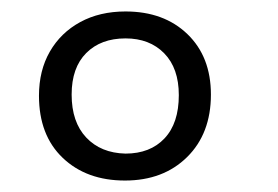

<svg xmlns="http://www.w3.org/2000/svg" viewBox="-20 -754 485 335"><path d="M198 -439Q131 -439 89.5 -478.5Q48 -518 48 -587Q48 -631 67 -664Q86 -697 120 -715.5Q154 -734 199 -734Q266 -734 307 -694.5Q348 -655 348 -589Q348 -521 306.5 -480Q265 -439 198 -439ZM199 -486Q242 -486 267 -512.5Q292 -539 292 -588Q292 -635 266.5 -661Q241 -687 199 -687Q156 -687 130.5 -661.5Q105 -636 105 -589Q105 -541 130.5 -514Q156 -487 199 -486Z"/></svg>

Font: Pack4
Style: Regular
Weight: 400
Version: Version 2.002